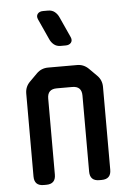

<svg xmlns="http://www.w3.org/2000/svg" viewBox="-53 -766 553 815"><g transform="rotate(-5 223.5 -358.0)"><path d="M100 10H111Q151 10 151 -30V-354Q151 -394 191 -394H257Q297 -394 297 -354V-30Q297 10 337 10H347Q387 10 387 -30V-383Q387 -412 367 -432L335 -464Q314 -485 286 -485H162Q133 -485 113 -465L80 -432Q60 -412 60 -383V-30Q60 10 100 10ZM177 -605Q183 -591 194.5 -581.5Q206 -572 223 -572H244Q260 -572 267.5 -581.5Q275 -591 269 -605L229 -693Q223 -707 211.5 -716.5Q200 -726 183 -726H162Q146 -726 138.5 -716.5Q131 -707 137 -693Z"/></g></svg>

Font: WDXL Lubrifont JP N
Style: Regular
Weight: 400
Designer: [WDXL Lubrifont] Copyright 2020-2022 (c) NightFurySL2001, Skr-ZERO; [ZCOOL QingKe HuangYou] Copyright 2018-2022 (c) The 
Version: Version 2.001;hotconv 1.1.1;makeotfexe 2.6.0